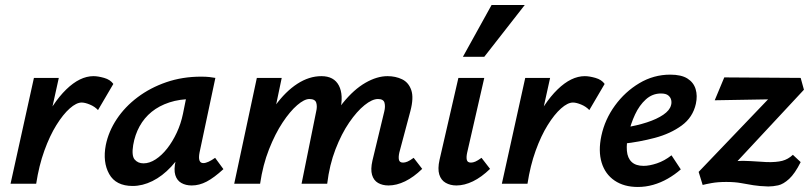

<svg xmlns="http://www.w3.org/2000/svg" viewBox="-20 -731 3227 764"><path d="M72 0Q99 -130 144 -226Q189 -322 243.5 -375Q298 -428 352 -428Q370 -428 394.5 -421Q419 -414 431 -397L370 -293Q357 -307 337.5 -315Q318 -323 305 -323Q284 -323 257.5 -299.5Q231 -276 204.5 -233.5Q178 -191 156.5 -131.5Q135 -72 124 0ZM22 0 115 -421H214L121 0Z M508 9Q441 9 414.5 -38.5Q388 -86 401 -154Q412 -208 444.5 -257Q477 -306 527.5 -344Q578 -382 642 -404Q706 -426 780 -426Q800 -426 813 -424.5Q826 -423 837 -421L774 -124Q766 -82 789 -82Q798 -82 810 -87.5Q822 -93 836 -103L869 -58Q832 -24 802.5 -8.5Q773 7 743 7Q719 7 701.5 -3Q684 -13 677.5 -34.5Q671 -56 679 -92L712 -243L766 -277Q751 -211 723.5 -158Q696 -105 661 -67.5Q626 -30 586.5 -10.5Q547 9 508 9ZM551 -81Q575 -81 599.5 -97Q624 -113 645.5 -140.5Q667 -168 683.5 -203.5Q700 -239 708 -278L728 -377L783 -334Q774 -336 765 -336.5Q756 -337 747 -337Q695 -337 654 -323.5Q613 -310 583.5 -286Q554 -262 535.5 -228.5Q517 -195 510 -154Q503 -111 516 -96Q529 -81 551 -81Z M1526 7Q1502 7 1484.5 -3Q1467 -13 1460.5 -35Q1454 -57 1462 -92L1509 -287Q1514 -307 1510 -322Q1506 -337 1484 -337Q1461 -337 1430.5 -312.5Q1400 -288 1369.5 -243.5Q1339 -199 1315 -137Q1291 -75 1282 0H1210Q1232 -108 1267 -188.5Q1302 -269 1345 -322Q1388 -375 1434 -401.5Q1480 -428 1522 -428Q1554 -428 1580 -415.5Q1606 -403 1616.5 -372.5Q1627 -342 1613 -289L1569 -124Q1565 -106 1567.5 -95Q1570 -84 1584 -84Q1592 -84 1601.5 -88Q1611 -92 1626 -103L1660 -59Q1626 -26 1592 -9.5Q1558 7 1526 7ZM912 0 1002 -421H1101L1013 0ZM950 0Q970 -97 1002 -175.5Q1034 -254 1075 -310.5Q1116 -367 1163 -397.5Q1210 -428 1259 -428Q1309 -428 1328.5 -390.5Q1348 -353 1333 -289L1265 0H1180L1238 -287Q1243 -307 1238.5 -322Q1234 -337 1211 -337Q1191 -337 1162.5 -312.5Q1134 -288 1104.5 -243.5Q1075 -199 1050.5 -137Q1026 -75 1015 0Z M1796 7Q1772 7 1753.5 -3.5Q1735 -14 1728 -36.5Q1721 -59 1729 -95L1804 -421H1907L1839 -124Q1835 -106 1837.5 -95Q1840 -84 1854 -84Q1862 -84 1871.5 -88Q1881 -92 1896 -103L1930 -59Q1896 -26 1862 -9.5Q1828 7 1796 7ZM1822 -505 1936 -711H2068L1907 -505Z M2027 0Q2054 -130 2099 -226Q2144 -322 2198.5 -375Q2253 -428 2307 -428Q2325 -428 2349.5 -421Q2374 -414 2386 -397L2325 -293Q2312 -307 2292.5 -315Q2273 -323 2260 -323Q2239 -323 2212.5 -299.5Q2186 -276 2159.5 -233.5Q2133 -191 2111.5 -131.5Q2090 -72 2079 0ZM1977 0 2070 -421H2169L2076 0Z M2518 13Q2463 13 2425.5 -12.5Q2388 -38 2374 -84Q2360 -130 2373 -191Q2387 -256 2427 -311Q2467 -366 2524 -400Q2581 -434 2647 -434Q2691 -434 2715.5 -418.5Q2740 -403 2748 -376.5Q2756 -350 2749 -318Q2737 -264 2692.5 -231.5Q2648 -199 2586 -182.5Q2524 -166 2459 -159L2464 -223Q2514 -231 2554 -244Q2594 -257 2619.5 -274.5Q2645 -292 2650 -312Q2653 -321 2651 -332Q2649 -343 2639.5 -351Q2630 -359 2610 -359Q2576 -359 2550 -335.5Q2524 -312 2507 -275.5Q2490 -239 2481 -199Q2472 -160 2474.5 -131Q2477 -102 2493.5 -86.5Q2510 -71 2541 -71Q2564 -71 2594 -81Q2624 -91 2652 -113L2689 -57Q2665 -36 2637 -20Q2609 -4 2579 4.5Q2549 13 2518 13Z M3037 11Q3002 10 2977.5 6Q2953 2 2928.5 -2.5Q2904 -7 2870 -7Q2836 -7 2811.5 -2.5Q2787 2 2776 5L2760 -47L3093 -395L3115 -337L2824 -332L2862 -423L3166 -421L3179 -374L2855 -26L2792 -51Q2816 -64 2854.5 -77.5Q2893 -91 2936 -91Q2949 -91 2965.5 -90Q2982 -89 2999 -88Q3016 -87 3031 -86Q3069 -85 3092.5 -91Q3116 -97 3135 -115L3166 -86Q3143 -40 3120 -19Q3097 2 3076.5 6.5Q3056 11 3037 11Z"/></svg>

Font: Ysabeau
Style: Bold Italic
Weight: 700
Italic angle: -12°
Designer: Christian Thalmann (Catharsis Fonts)
Version: Version 2.002